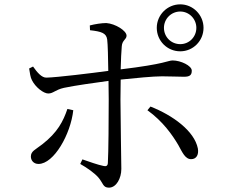

<svg xmlns="http://www.w3.org/2000/svg" viewBox="-20 -832 1040 883"><path d="M809 -596C868 -596 916 -644 916 -704C916 -763 868 -812 809 -812C749 -812 701 -763 701 -704C701 -644 749 -596 809 -596ZM157 -78C228 -78 305 -215 317 -325L290 -331C271 -275 245 -223 174 -168C142 -143 122 -137 122 -112C122 -94 135 -78 157 -78ZM859 -100C883 -100 895 -120 890 -149C874 -230 774 -302 672 -342L658 -325C729 -274 773 -211 800 -165C818 -133 831 -100 859 -100ZM809 -629C767 -629 734 -662 734 -704C734 -745 767 -779 809 -779C850 -779 883 -745 883 -704C883 -662 850 -629 809 -629ZM202 -402C225 -402 234 -419 274 -428C326 -439 414 -451 479 -460L480 -376C480 -291 479 -128 476 -82C475 -68 467 -66 455 -69C430 -74 391 -88 359 -99L349 -78C381 -60 415 -36 433 -15C455 11 453 31 481 31C515 31 538 -12 538 -55C538 -82 534 -300 534 -374L535 -466C602 -473 684 -481 725 -481C768 -481 797 -479 826 -479C852 -479 862 -486 862 -507C862 -530 811 -554 774 -554C752 -554 743 -538 535 -513C536 -556 538 -596 540 -619C542 -648 562 -650 562 -668C562 -691 510 -723 469 -726C447 -726 416 -721 393 -715L394 -693C447 -687 469 -680 473 -650C476 -627 477 -566 478 -506C405 -496 241 -476 194 -475C172 -474 151 -499 132 -526L114 -517C117 -498 120 -475 127 -463C143 -431 180 -402 202 -402Z"/></svg>

Font: Source Han Serif CN
Style: Regular
Weight: 400
Designer: Ryoko NISHIZUKA 西塚涼子 (kana & ideographs); Frank Grießhammer (Latin, Greek & Cyrillic); Wenlong ZHANG 张文龙 (bopomofo); San
Foundry: Adobe
Version: Version 2.003;hotconv 1.1.1;makeotfexe 2.6.0